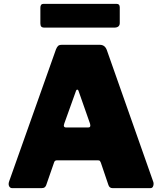

<svg xmlns="http://www.w3.org/2000/svg" viewBox="-20 -974 839 994"><path d="M43 0Q32 0 27 -10.5Q22 -21 28 -37L270 -719Q275 -731 281 -736.5Q287 -742 300 -742H497Q523 -742 533 -715L773 -34Q777 -24 773.5 -12Q770 0 759 0H563Q546 0 541 -17L502 -132Q500 -137 497.5 -140.5Q495 -144 487 -144H275Q263 -144 260 -133L219 -15Q217 -9 211.5 -4.5Q206 0 195 0H43ZM437 -314Q452 -314 446 -334L386 -505Q384 -510 380 -510Q376 -510 374 -505L313 -335Q305 -314 323 -314ZM600 -936V-855Q600 -831 571 -831H211Q198 -831 193.5 -836.5Q189 -842 189 -853V-934Q189 -954 205 -954H584Q600 -954 600 -936Z"/></svg>

Font: Libre Franklin Black
Style: Regular
Weight: 900
Designer: Pablo Impallari, Rodrigo Fuenzalida, Nhung Nguyen
Foundry: Impallari Type
Version: Version 3.000